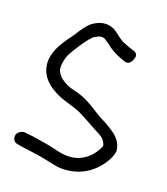

<svg xmlns="http://www.w3.org/2000/svg" viewBox="-116 -654 672 772"><g transform="rotate(20 220.0 -267.5)"><path d="M420 -106C416 -143 392 -165 365 -181C355 -188 342 -196 327 -203C284 -224 247 -257 197 -271L159 -281C141 -287 118 -300 108 -312C98 -324 93 -331 93 -352C98 -395 104 -403 134 -450C154 -480 169 -499 179 -505C195 -515 208 -520 222 -513L243 -499C260 -484 282 -472 305 -463L325 -456C343 -447 357 -463 361 -480C365 -490 363 -505 343 -509L322 -516C309 -521 297 -525 289 -530C273 -539 260 -553 241 -564H240C210 -577 182 -571 156 -554C138 -543 121 -519 99 -484C73 -449 56 -422 49 -404C42 -386 38 -369 37 -354C37 -295 73 -264 110 -244C146 -223 187 -218 224 -202C258 -186 297 -162 335 -143C351 -133 356 -126 363 -107C347 -64 311 -29 264 -21C221 -13 181 -31 139 -37C115 -40 91 -46 62 -48L44 -50C43 -50 30 -46 26 -42C12 -32 13 -14 21 -3C25 1 30 4 38 5L55 8C83 11 109 16 134 19C162 23 194 32 224 36C297 40 353 10 390 -39C402 -55 418 -81 420 -104Z"/></g></svg>

Font: Stray Cat
Style: BdCn
Weight: 700
Version: Version 1.0